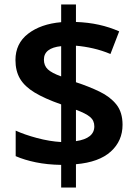

<svg xmlns="http://www.w3.org/2000/svg" viewBox="-20 -779 612 857"><path d="M253 -43Q191 -44 140 -54.5Q89 -65 50 -82V-196Q89 -178 145 -163Q201 -148 253 -145V-313Q179 -339 134.5 -366Q90 -393 69.5 -427.5Q49 -462 49 -511Q49 -585 105.5 -628.5Q162 -672 253 -680V-759H319V-681Q374 -679 421.5 -668.5Q469 -658 512 -639L473 -538Q435 -554 395.5 -563Q356 -572 319 -575V-412Q377 -393 424.5 -370Q472 -347 499.5 -312.5Q527 -278 527 -222Q527 -150 474.5 -102.5Q422 -55 319 -46V58H253ZM253 -573Q176 -565 176 -513Q176 -486 193.5 -469.5Q211 -453 253 -438ZM319 -149Q401 -161 401 -215Q401 -241 382 -257Q363 -273 319 -289Z"/></svg>

Font: Noto Sans Sora Sompeng Semi
Style: Bold
Weight: 700
Designer: Monotype Design Team. David Williams.
Foundry: Monotype Imaging Inc.
Version: Version 2.101; ttfautohint (v1.8.4.7-5d5b)